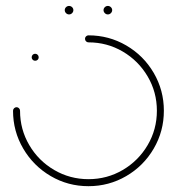

<svg xmlns="http://www.w3.org/2000/svg" viewBox="-20 -640 609 660"><path d="M88.9 -443Q88.9 -448.1 92.4 -451.7Q95.9 -455.2 100.7 -455.2Q105.9 -455.2 109.4 -451.7Q113 -448.1 113 -443Q113 -437.8 109.4 -434.4Q105.9 -431.1 100.7 -431.1Q95.9 -431.1 92.4 -434.6Q88.9 -438.1 88.9 -443ZM272.2 -506.7Q272.2 -511.5 275.7 -515Q279.3 -518.5 284.1 -518.5Q354.4 -518.5 414.1 -483.7Q473.7 -448.9 508.5 -389.3Q543.3 -329.6 543.3 -259.3Q543.3 -188.9 508.5 -129.3Q473.7 -69.6 414.1 -34.8Q354.4 0 284.1 0Q213.7 0 154.3 -34.8Q94.8 -69.6 59.8 -129.3Q24.8 -188.9 24.8 -259.3Q24.8 -264.4 28.5 -268Q32.2 -271.5 37 -271.5Q41.9 -271.5 45.4 -267.8Q48.9 -264.1 48.9 -259.3Q48.9 -195.2 80.6 -141.3Q112.2 -87.4 166.3 -55.7Q220.4 -24.1 284.1 -24.1Q348.1 -24.1 402 -55.7Q455.9 -87.4 487.6 -141.3Q519.3 -195.2 519.3 -259.3Q519.3 -323.3 487.6 -377.2Q455.9 -431.1 402 -462.8Q348.1 -494.4 284.1 -494.4Q279.3 -494.4 275.7 -498Q272.2 -501.5 272.2 -506.7ZM335.9 -605.2Q335.9 -611.1 340.4 -615.4Q344.8 -619.6 350.7 -619.6Q356.7 -619.6 361.1 -615.4Q365.6 -611.1 365.6 -605.2Q365.6 -599.3 361.1 -594.8Q356.7 -590.4 350.7 -590.4Q344.8 -590.4 340.4 -594.8Q335.9 -599.3 335.9 -605.2ZM202.6 -605.2Q202.6 -611.1 207 -615.4Q211.5 -619.6 217.4 -619.6Q223.3 -619.6 227.8 -615.4Q232.2 -611.1 232.2 -605.2Q232.2 -599.3 227.8 -594.8Q223.3 -590.4 217.4 -590.4Q211.5 -590.4 207 -594.8Q202.6 -599.3 202.6 -605.2Z"/></svg>

Font: 26F Galaxy Sans Thin
Style: Regular
Weight: 100
Designer: C₂₉H₂₅N₃O₅
Version: Version 1.100